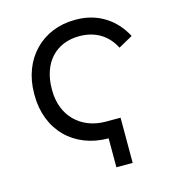

<svg xmlns="http://www.w3.org/2000/svg" viewBox="-100 -609 740 820"><g transform="rotate(-15 270.0 -199.0)"><path d="M314 128H386V-72H321C211 -72 134 -147 134 -260V-266C134 -381 201 -454 305 -454H306C379 -454 431 -418 459 -362L522 -397C483 -472 410 -526 310 -526H305C161 -526 56 -420 56 -266V-260C56 -105 162 0 314 0Z"/></g></svg>

Font: Fixel Display Regular
Style: Regular
Weight: 400
Designer: AlfaBravo + MacPaw
Foundry: Kyrylo Tkachov, Marchela Mozhyna, Serhii Makarenko, Maria Weinstein, Zakhar Kryvoshyya
Version: Version 1.211